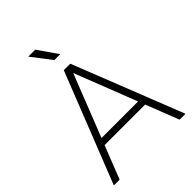

<svg xmlns="http://www.w3.org/2000/svg" viewBox="-256 -1029 1150 1150"><g transform="rotate(-45 319.5 -454.0)"><path d="M16 0 292 -700H347L623 0H573L315 -661H325L65 0ZM123 -210 140 -253H499L517 -210ZM295 -783 199 -908H258L345 -783Z"/></g></svg>

Font: SUSE Thin ExtraLight
Style: Regular
Weight: 250
Version: Version 1.000